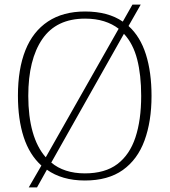

<svg xmlns="http://www.w3.org/2000/svg" viewBox="-20 -775 738 835"><path d="M160 -55Q108 -102 83 -179Q58 -256 58 -359Q58 -475 90.5 -556.5Q123 -638 188.5 -681.5Q254 -725 350 -725Q400 -725 441 -714Q482 -703 514 -681L556 -755H592L539 -662Q590 -616 614.5 -538.5Q639 -461 639 -358Q639 -247 608.5 -164Q578 -81 514 -35.5Q450 10 349 10Q299 10 257.5 -2Q216 -14 184 -37L141 40H105ZM349 -21Q437 -21 490.5 -61.5Q544 -102 569 -177.5Q594 -253 594 -358Q594 -449 576.5 -517Q559 -585 519 -628L203 -68Q230 -45 267 -33Q304 -21 349 -21ZM496 -650Q469 -671 432.5 -682.5Q396 -694 350 -694Q225 -694 164 -605Q103 -516 103 -358Q103 -269 122 -201.5Q141 -134 179 -91Z"/></svg>

Font: Noto Serif Bengali ExtraLight
Style: Regular
Weight: 250
Version: Version 2.003